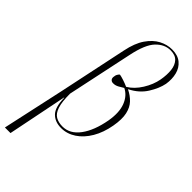

<svg xmlns="http://www.w3.org/2000/svg" viewBox="-348 -826 1119 1119"><g transform="rotate(45 212.0 -266.5)"><path d="M-34 239 49 -141 139 -568Q154 -642 184.5 -686.5Q215 -731 254 -751.5Q293 -772 334 -772Q381 -772 409.5 -748.5Q438 -725 447.5 -687Q457 -649 450 -605Q441 -559 409 -508Q377 -457 317 -427V-425Q350 -409 374 -384Q398 -359 407 -318.5Q416 -278 405 -216Q393 -148 363 -97Q333 -46 290.5 -18Q248 10 200 10Q149 10 119 -20.5Q89 -51 88 -128H86L12 239ZM199 -2Q260 -2 303 -60Q346 -118 364 -218Q377 -294 357.5 -344.5Q338 -395 295 -416Q284 -409 266.5 -399Q249 -389 232 -389Q218 -388 210 -397Q202 -406 206 -423Q206 -429 210 -437.5Q214 -446 222 -453Q235 -451 256.5 -444Q278 -437 298 -428Q340 -453 370.5 -502Q401 -551 410 -601Q418 -646 414 -682.5Q410 -719 390 -740.5Q370 -762 331 -762Q282 -762 242.5 -721Q203 -680 181 -574L95 -169Q95 -101 107 -65Q119 -29 142.5 -15.5Q166 -2 199 -2Z"/></g></svg>

Font: Noto Serif Display Condensed ExtraLight
Style: Italic
Weight: 200
Width: 3
Italic angle: -12°
Designer: Monotype Design Team
Foundry: Monotype Imaging Inc.
Version: Version 2.009